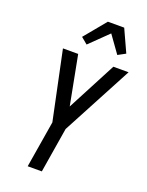

<svg xmlns="http://www.w3.org/2000/svg" viewBox="-177 -1063 878 1149"><g transform="rotate(20 262.0 -488.5)"><path d="M149 0 198 -297 106 -735H203L263 -422L427 -735H524L286 -287L239 0ZM231 -805 190 -839 304 -977H408L473 -835L425 -809L347 -918Z"/></g></svg>

Font: Iosevka SS18 Medium
Style: Italic
Weight: 500
Italic angle: -9°
Monospace: yes
Designer: Belleve Invis
Foundry: Belleve Invis
Version: Version 25.1.1; ttfautohint (v1.8.4)